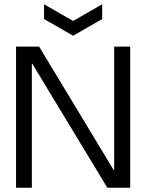

<svg xmlns="http://www.w3.org/2000/svg" viewBox="-20 -878 684 898"><path d="M55 0V-660H163L512 -82H514V-660H589V0H482L131 -580H129V0ZM186 -858 322 -780 458 -858V-789L322 -711L186 -789Z"/></svg>

Font: Bricolage Grotesque 48pt Light
Style: Regular
Weight: 300
Designer: Mathieu Triay
Foundry: Atelier Triay
Version: Version 1.000; ttfautohint (v1.8.4.7-5d5b);gftools[0.9.32]